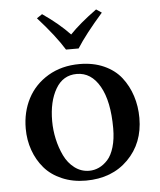

<svg xmlns="http://www.w3.org/2000/svg" viewBox="-49 -687 618 740"><g transform="rotate(-5 260.0 -317.0)"><path d="M253.9 -402.8Q200.7 -402.8 172.4 -354.2Q144 -305.7 144 -230Q144 -195.3 151.6 -160.6Q159.2 -126 173.8 -95.5Q188.5 -64.9 213.6 -45.9Q238.8 -26.9 270 -26.9Q289.6 -26.9 307.6 -35.2Q325.7 -43.5 341.6 -60.8Q357.4 -78.1 366.7 -109.4Q376 -140.6 376 -182.1Q376 -286.6 343 -344.7Q310.1 -402.8 253.9 -402.8ZM40 -210Q40 -273.9 66.9 -325.7Q93.8 -377.4 146.2 -408.7Q198.7 -439.9 268.1 -439.9Q320.8 -439.9 362.3 -421.4Q403.8 -402.8 429 -370.6Q454.1 -338.4 467 -298.3Q480 -258.3 480 -212.9Q480 -115.7 417.5 -53Q355 9.8 253.9 9.8Q203.1 9.8 161.6 -8.1Q120.1 -25.9 94 -56.4Q67.9 -86.9 54 -126.2Q40 -165.5 40 -210ZM270 -500H221.2Q187 -555.7 120.1 -629.9L141.1 -644Q203.6 -601.1 246.1 -556.2Q284.2 -596.2 350.1 -644L371.1 -629.9Q302.7 -551.8 270 -500Z"/></g></svg>

Font: Common Serif Medium
Style: Regular
Weight: 500
Designer: Philipp H. Poll, Khaled Hosny
Foundry: Stefan Peev, Context Ltd.
Version: Version 1.026